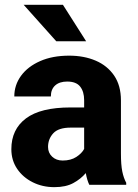

<svg xmlns="http://www.w3.org/2000/svg" viewBox="-20 -770 573 800"><path d="M352.1 0Q342.8 -19 337.4 -48.8Q316.9 -24.4 285.6 -7.3Q254.4 9.8 206.5 9.8Q157.2 9.8 116.5 -10.5Q75.7 -30.8 51.5 -66.4Q27.3 -102.1 27.3 -148.4Q27.3 -231 88.1 -276.6Q148.9 -322.3 273.4 -322.3H330.6V-352.5Q330.6 -388.2 314 -409.2Q297.4 -430.2 259.8 -430.2Q228 -430.2 210 -414.1Q191.9 -397.9 191.9 -368.2H39.6Q39.6 -415.5 67.6 -454.1Q95.7 -492.7 147.2 -515.4Q198.7 -538.1 268.1 -538.1Q330.1 -538.1 378.7 -517.3Q427.2 -496.6 455.6 -455.1Q483.9 -413.6 483.9 -351.6V-130.4Q483.9 -83 489.5 -55.7Q495.1 -28.3 505.9 -8.3V0ZM241.2 -101.1Q274.9 -101.1 297.9 -116Q320.8 -130.9 330.6 -149.4V-238.3H274.9Q223.6 -238.3 201.9 -214.6Q180.2 -190.9 180.2 -157.7Q180.2 -133.3 197.3 -117.2Q214.4 -101.1 241.2 -101.1ZM242.2 -750 338.9 -598.1H214.4L78.6 -750Z"/></svg>

Font: Vazirmatn RD UI ExtraBold
Style: Regular
Weight: 800
Designer: Saber Rastikerdar
Foundry: Saber Rastikerdar
Version: Version 33.003